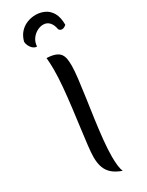

<svg xmlns="http://www.w3.org/2000/svg" viewBox="-278 -1106 904 1178"><g transform="rotate(-30 174.0 -517.0)"><path d="M257 -684Q257 -652 250.5 -596Q244 -540 234 -471Q224 -402 214 -330Q204 -258 197.5 -192.5Q191 -127 191 -78Q191 -2 205 31Q163 16 138.5 -5.5Q114 -27 103 -57.5Q92 -88 92 -129Q92 -160 98 -211.5Q104 -263 112.5 -327Q121 -391 129.5 -460Q138 -529 144 -596Q150 -663 150 -720Q150 -741 149 -762Q148 -783 146 -802Q185 -800 207.5 -791Q230 -782 240.5 -766.5Q251 -751 254 -730.5Q257 -710 257 -684ZM348 -921Q341 -915 333.5 -911Q326 -907 318 -907Q303 -907 296 -920Q291 -952 274 -971Q257 -990 230 -990Q208 -990 186 -978Q164 -966 148.5 -944.5Q133 -923 131 -892Q117 -892 104.5 -902Q92 -912 84.5 -927.5Q77 -943 77 -958Q87 -995 108.5 -1018.5Q130 -1042 159 -1053.5Q188 -1065 220 -1065Q252 -1065 281.5 -1051.5Q311 -1038 329.5 -1006.5Q348 -975 348 -921Z"/></g></svg>

Font: Merienda
Style: Regular
Weight: 400
Designer: Eduardo Rodriguez Tunni
Foundry: Eduardo Rodriguez Tunni
Version: Version 2.001